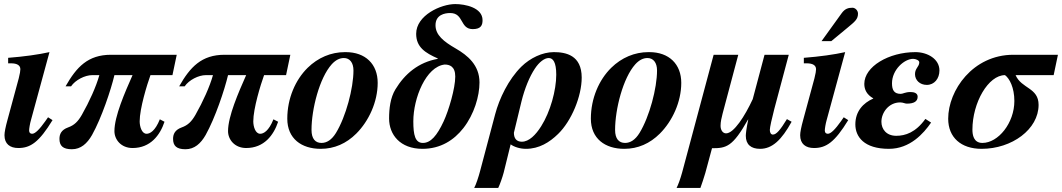

<svg xmlns="http://www.w3.org/2000/svg" viewBox="-20 -718 5216 943"><path d="M216 -142 202 -122C175 -84 153 -61 138 -61C130 -61 123 -65 123 -77C123 -86 127 -111 132 -128L223 -462C169 -450 98 -440 20 -434V-407H34C64 -407 80 -397 80 -378C80 -370 78 -357 72 -333L17 -130C7 -94 2 -68 2 -54C2 -11 29 9 70 9C130 9 172 -20 238 -128Z M848 -449H525C412 -449 356 -389 302 -294H329C350 -325 397 -349 433 -349H468C452 -292 419 -219 382 -154C363 -121 345 -103 314 -92C281 -80 272 -59 272 -36C272 -2 289 15 333 15C377 15 408 -13 432 -55C479 -139 525 -277 542 -349H631C593 -263 542 -147 542 -74C542 -32 575 9 631 9C719 9 766 -54 788 -120L765 -132C742 -74 716 -61 700 -61C676 -61 666 -97 666 -122C666 -185 702 -302 719 -349H827Z M1406 -449H1083C970 -449 914 -389 860 -294H887C908 -325 955 -349 991 -349H1026C1010 -292 977 -219 940 -154C921 -121 903 -103 872 -92C839 -80 830 -59 830 -36C830 -2 847 15 891 15C935 15 966 -13 990 -55C1037 -139 1083 -277 1100 -349H1189C1151 -263 1100 -147 1100 -74C1100 -32 1133 9 1189 9C1277 9 1324 -54 1346 -120L1323 -132C1300 -74 1274 -61 1258 -61C1234 -61 1224 -97 1224 -122C1224 -185 1260 -302 1277 -349H1385Z M1716 -372C1716 -285 1679 -145 1630 -65C1609 -31 1585 -16 1559 -16C1529 -16 1510 -36 1510 -80C1510 -182 1549 -335 1609 -402C1628 -423 1648 -433 1669 -433C1698 -433 1716 -410 1716 -372ZM1674 -462C1606 -462 1542 -435 1491 -385C1431 -326 1391 -235 1391 -135C1391 -37 1461 13 1555 13C1622 13 1681 -13 1730 -62C1791 -123 1835 -217 1835 -311C1835 -403 1775 -462 1678 -462Z M2216 -342C2216 -284 2184 -176 2159 -122C2126 -51 2095 -16 2057 -16C2019 -16 2010 -55 2010 -122C2010 -236 2072 -391 2164 -401C2187 -401 2216 -393 2216 -342ZM2130 -429C2035 -412 1968 -355 1922 -279C1897 -238 1891 -184 1891 -136C1891 -57 1945 13 2055 13C2144 13 2210 -30 2256 -89C2309 -157 2335 -246 2335 -313C2335 -398 2277 -446 2218 -480C2159 -514 2119 -546 2119 -594C2119 -646 2165 -654 2191 -654C2259 -654 2238 -575 2302 -575C2343 -575 2350 -595 2350 -619C2350 -681 2264 -698 2216 -698C2146 -698 2024 -643 2024 -552C2024 -486 2069 -458 2130 -431Z M2541 -219C2557 -284 2581 -342 2607 -381C2628 -413 2654 -433 2675 -433C2696 -433 2712 -413 2712 -351C2712 -275 2683 -169 2638 -98C2611 -55 2578 -22 2543 -22C2517 -22 2504 -38 2504 -66ZM2338 122C2331 149 2318 189 2309 205H2427C2435 189 2448 152 2454 129L2488 -9C2504 3 2533 13 2563 13C2628 13 2679 -19 2721 -60C2787 -124 2837 -245 2837 -337C2837 -447 2759 -462 2700 -462C2644 -462 2584 -433 2541 -391C2477 -328 2432 -233 2412 -157Z M3207 -372C3207 -285 3170 -145 3121 -65C3100 -31 3076 -16 3050 -16C3020 -16 3001 -36 3001 -80C3001 -182 3040 -335 3100 -402C3119 -423 3139 -433 3160 -433C3189 -433 3207 -410 3207 -372ZM3165 -462C3097 -462 3033 -435 2982 -385C2922 -326 2882 -235 2882 -135C2882 -37 2952 13 3046 13C3113 13 3172 -13 3221 -62C3282 -123 3326 -217 3326 -311C3326 -403 3266 -462 3169 -462Z M3845 -133C3812 -79 3793 -57 3776 -57C3765 -57 3761 -69 3761 -80C3761 -92 3771 -137 3783 -183L3854 -449H3735L3677 -231C3638 -147 3584 -63 3546 -63C3530 -63 3519 -79 3519 -100C3519 -120 3524 -140 3529 -160L3606 -449H3485L3330 130C3322 159 3311 190 3303 205H3420C3426 188 3438 154 3444 132L3477 10C3547 10 3578 4 3654 -131H3655C3645 -84 3643 -59 3643 -51C3643 -8 3669 13 3713 13C3773 13 3819 -31 3868 -120Z M4124 -142 4110 -122C4083 -84 4061 -61 4046 -61C4038 -61 4031 -65 4031 -77C4031 -86 4035 -111 4040 -128L4131 -462C4077 -450 4006 -440 3928 -434V-407H3942C3972 -407 3988 -397 3988 -378C3988 -370 3986 -357 3980 -333L3925 -130C3915 -94 3910 -68 3910 -54C3910 -11 3937 9 3978 9C4038 9 4080 -20 4146 -128ZM4015 -516H4063L4144 -583C4179 -612 4194 -624 4194 -651C4194 -667 4180 -680 4167 -680C4147 -680 4130 -676 4113 -652Z M4269 -234C4219 -212 4181 -171 4181 -107C4181 -47 4223 13 4346 13C4449 13 4516 -62 4553 -116L4525 -134C4477 -67 4426 -51 4382 -51C4333 -51 4309 -84 4309 -120C4309 -165 4345 -215 4401 -215C4416 -215 4424 -209 4434 -209C4469 -209 4487 -220 4487 -243C4487 -261 4469 -266 4452 -266C4426 -266 4415 -257 4404 -257C4371 -257 4361 -276 4361 -309C4361 -375 4421 -429 4465 -429C4477 -429 4495 -422 4495 -412C4495 -390 4474 -383 4474 -354C4474 -324 4498 -301 4532 -301C4569 -301 4594 -332 4594 -372C4594 -428 4536 -462 4476 -462C4345 -462 4225 -391 4225 -306C4225 -278 4237 -253 4269 -235Z M4962 -222C4962 -114 4883 -16 4805 -16C4761 -16 4756 -57 4756 -81C4756 -214 4834 -349 4916 -349C4938 -333 4962 -288 4962 -222ZM5176 -449H4957C4758 -449 4637 -274 4637 -135C4637 -43 4700 13 4801 13C4950 13 5081 -83 5081 -203C5081 -288 4997 -282 4968 -349H5155Z"/></svg>

Font: XITS
Style: Bold Italic
Weight: 700
Italic angle: -16.33°
Designer: MicroPress Inc., with final additions and corrections provided by Coen Hoffman, Elsevier (retired)
Version: Version 1.302